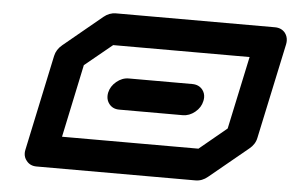

<svg xmlns="http://www.w3.org/2000/svg" viewBox="-50 -781 1300 853"><g transform="rotate(5 600.0 -354.0)"><path d="M485.4 -283.7Q456.1 -283.7 439.9 -304.7Q428.2 -319.8 428.2 -339.4Q428.2 -346.7 429.7 -354.5Q436 -383.8 461.2 -404.5Q486.3 -425.3 515.6 -425.3H798.8Q828.1 -425.3 844.7 -404.8Q856.4 -389.6 856.4 -370.6Q856.4 -362.8 854.5 -354.5Q848.6 -325.2 823.2 -304.4Q797.9 -283.7 768.6 -283.7ZM972.7 -242.2 1042 -566.9H433.6L311.5 -466.8L242.7 -141.6H851.1ZM1198.7 -637.7 1107.9 -212.4Q1102.1 -183.1 1076.7 -162.6L904.8 -21Q879.9 0 850.1 0H141.6Q112.3 0 96.2 -21Q84 -35.6 84 -55.2Q84 -62.5 85.9 -70.8L176.3 -496.1Q182.6 -525.4 208 -546.4L379.4 -688Q404.3 -708.5 433.6 -708.5H1142.6Q1171.9 -708.5 1188.5 -688Q1200.2 -672.4 1200.2 -652.8Q1200.2 -645.5 1198.7 -637.7Z"/></g></svg>

Font: Robtronika
Style: Italic
Weight: 400
Italic angle: -12°
Designer: GGBot
Version: 1.00